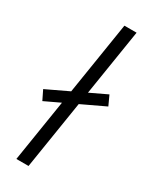

<svg xmlns="http://www.w3.org/2000/svg" viewBox="-200 -785 668 834"><g transform="rotate(30 133.5 -368.0)"><path d="M43 0 160 -736H221L104 0ZM15 -274 -8 -321 253 -445 275 -397Z"/></g></svg>

Font: Mulish Light
Style: Italic
Weight: 300
Italic angle: -9°
Designer: Vernon Adams
Foundry: Vernon Adams
Version: Version 3.603; ttfautohint (v1.8.3)